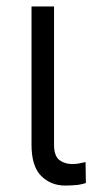

<svg xmlns="http://www.w3.org/2000/svg" viewBox="-20 -568 289 597"><path d="M165 -70Q182 -58 203 -58Q219 -58 227 -60L246 -64L247 1Q240 4 222 7Q200 9 183 9Q138 9 108 -21Q78 -51 78 -118V-548H148V-118Q148 -83 165 -70Z"/></svg>

Font: Sinter Normal
Style: Regular
Weight: 350
Foundry: Adobe & rsms
Version: Version 1.000